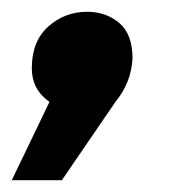

<svg xmlns="http://www.w3.org/2000/svg" viewBox="-65 -184 320 326"><path d="M40 122H-45L19 -11Q-11 -32 -11 -68Q-11 -114 17 -139Q45 -164 83 -164Q115 -164 137.5 -145Q160 -126 160 -85Q158 -44 131 -11Z"/></svg>

Font: Argentum Novus
Style: Bold Italic
Weight: 700
Designer: Julieta Ulanovsky (font) & Cristiano Sobral (main changes)
Foundry: Julieta Ulanovsky (font) & Cristiano Sobral (main changes)
Version: Version 3.00;November 27, 2020;FontCreator 13.0.0.2655 64-bi